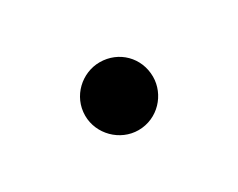

<svg xmlns="http://www.w3.org/2000/svg" viewBox="-42 -611 571 461"><g transform="rotate(-30 244.0 -380.0)"><path d="M244 -474C195 -474 150 -434 150 -380C150 -329 193 -286 244 -286C298 -286 338 -331 338 -380C338 -433 297 -474 244 -474Z"/></g></svg>

Font: Yaku Han JP Light
Style: Regular
Weight: 300
Designer: Ryoko NISHIZUKA 西塚涼子 (kana, bopomofo & ideographs); Paul D. Hunt (Latin, Greek & Cyrillic); Sandoll Communications 산돌커뮤니
Foundry: Adobe
Version: Version 2.004;Glyphs 3.1.2 (3151)